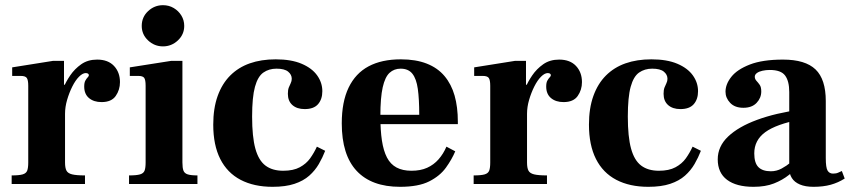

<svg xmlns="http://www.w3.org/2000/svg" viewBox="-20 -710 3280 741"><path d="M25 0V-33Q54 -33 67.5 -37Q81 -41 85 -51.5Q89 -62 89 -83V-379Q89 -401 83.5 -409Q78 -417 60 -417H27V-450L184 -475H227V-383H231V-83Q231 -62 236.5 -51.5Q242 -41 258.5 -37Q275 -33 308 -33V0ZM211 -270V-334Q215 -347 224.5 -370.5Q234 -394 251 -419Q268 -444 293.5 -462Q319 -480 355 -480Q397 -480 420 -455.5Q443 -431 443 -393Q443 -363 426.5 -339.5Q410 -316 372 -316Q342 -316 323.5 -331.5Q305 -347 305 -376Q305 -391 309.5 -399Q314 -407 318.5 -411.5Q323 -416 323 -420Q323 -423 320 -425.5Q317 -428 311 -428Q299 -428 285 -414Q271 -400 259 -376Q247 -352 239 -324.5Q231 -297 231 -271Z M478 0V-33Q507 -33 520.5 -37Q534 -41 538 -51.5Q542 -62 542 -83V-379Q542 -402 536.5 -409.5Q531 -417 514 -417H481V-450L640 -475H684V-83Q684 -62 688 -51.5Q692 -41 704.5 -37Q717 -33 742 -33V0ZM609 -531Q576 -531 551.5 -554Q527 -577 527 -610Q527 -644 551.5 -667Q576 -690 609 -690Q632 -690 650.5 -679Q669 -668 680 -650Q691 -632 691 -610Q691 -577 666.5 -554Q642 -531 609 -531Z M1032 11Q960 11 908.5 -16Q857 -43 830 -96.5Q803 -150 803 -229Q803 -292 820 -339.5Q837 -387 868.5 -418.5Q900 -450 944 -465.5Q988 -481 1044 -481Q1104 -481 1144 -464Q1184 -447 1204 -419Q1224 -391 1224 -358Q1224 -327 1207.5 -308Q1191 -289 1156 -289Q1126 -289 1108.5 -304.5Q1091 -320 1091 -348Q1091 -363 1094.5 -372Q1098 -381 1102 -389Q1106 -397 1106 -406Q1106 -422 1092 -433.5Q1078 -445 1047 -445Q1018 -445 996.5 -430Q975 -415 964 -375Q953 -335 953 -260Q953 -182 965.5 -136.5Q978 -91 1004.5 -71Q1031 -51 1073 -51Q1112 -51 1137 -64.5Q1162 -78 1177 -99Q1192 -120 1203 -144L1235 -128Q1225 -102 1210.5 -77Q1196 -52 1173.5 -32Q1151 -12 1116.5 -0.5Q1082 11 1032 11Z M1524 11Q1414 11 1356.5 -50.5Q1299 -112 1299 -234Q1299 -317 1325.5 -372Q1352 -427 1402.5 -454Q1453 -481 1527 -481Q1585 -481 1627 -464.5Q1669 -448 1695.5 -416.5Q1722 -385 1734.5 -341Q1747 -297 1747 -240V-231H1384V-267H1598Q1598 -328 1592.5 -367Q1587 -406 1571.5 -425.5Q1556 -445 1526 -445Q1501 -445 1483.5 -429Q1466 -413 1457 -373Q1448 -333 1448 -262Q1448 -207 1454 -167.5Q1460 -128 1473.5 -102Q1487 -76 1510.5 -63.5Q1534 -51 1568 -51Q1603 -51 1628.5 -62.5Q1654 -74 1672.5 -95Q1691 -116 1703 -144L1737 -126Q1724 -95 1701 -63Q1678 -31 1636.5 -10Q1595 11 1524 11Z M1808 0V-33Q1837 -33 1850.5 -37Q1864 -41 1868 -51.5Q1872 -62 1872 -83V-379Q1872 -401 1866.5 -409Q1861 -417 1843 -417H1810V-450L1967 -475H2010V-383H2014V-83Q2014 -62 2019.5 -51.5Q2025 -41 2041.5 -37Q2058 -33 2091 -33V0ZM1994 -270V-334Q1998 -347 2007.5 -370.5Q2017 -394 2034 -419Q2051 -444 2076.5 -462Q2102 -480 2138 -480Q2180 -480 2203 -455.5Q2226 -431 2226 -393Q2226 -363 2209.5 -339.5Q2193 -316 2155 -316Q2125 -316 2106.5 -331.5Q2088 -347 2088 -376Q2088 -391 2092.5 -399Q2097 -407 2101.5 -411.5Q2106 -416 2106 -420Q2106 -423 2103 -425.5Q2100 -428 2094 -428Q2082 -428 2068 -414Q2054 -400 2042 -376Q2030 -352 2022 -324.5Q2014 -297 2014 -271Z M2482 11Q2410 11 2358.5 -16Q2307 -43 2280 -96.5Q2253 -150 2253 -229Q2253 -292 2270 -339.5Q2287 -387 2318.5 -418.5Q2350 -450 2394 -465.5Q2438 -481 2494 -481Q2554 -481 2594 -464Q2634 -447 2654 -419Q2674 -391 2674 -358Q2674 -327 2657.5 -308Q2641 -289 2606 -289Q2576 -289 2558.5 -304.5Q2541 -320 2541 -348Q2541 -363 2544.5 -372Q2548 -381 2552 -389Q2556 -397 2556 -406Q2556 -422 2542 -433.5Q2528 -445 2497 -445Q2468 -445 2446.5 -430Q2425 -415 2414 -375Q2403 -335 2403 -260Q2403 -182 2415.5 -136.5Q2428 -91 2454.5 -71Q2481 -51 2523 -51Q2562 -51 2587 -64.5Q2612 -78 2627 -99Q2642 -120 2653 -144L2685 -128Q2675 -102 2660.5 -77Q2646 -52 2623.5 -32Q2601 -12 2566.5 -0.5Q2532 11 2482 11Z M3120 11Q3088 11 3067 2Q3046 -7 3036 -23Q3026 -39 3026 -59V-355Q3026 -397 3010 -418.5Q2994 -440 2951 -440Q2936 -440 2922.5 -437Q2909 -434 2901 -428Q2893 -422 2893 -414Q2893 -405 2899.5 -398Q2906 -391 2912 -382.5Q2918 -374 2918 -357Q2918 -332 2900 -313Q2882 -294 2849 -294Q2816 -294 2798 -313Q2780 -332 2780 -356Q2780 -385 2802.5 -413.5Q2825 -442 2874 -461Q2923 -480 3002 -480Q3088 -480 3127.5 -442Q3167 -404 3167 -320V-100Q3167 -63 3174 -51.5Q3181 -40 3195 -40Q3207 -40 3214.5 -43.5Q3222 -47 3229 -50L3240 -21Q3215 -5 3186 3Q3157 11 3120 11ZM2888 11Q2822 11 2786 -16Q2750 -43 2750 -95Q2750 -145 2790 -183Q2830 -221 2902 -247.5Q2974 -274 3070 -287V-249Q2976 -231 2933.5 -200Q2891 -169 2891 -118Q2891 -81 2907 -65Q2923 -49 2955 -49Q2977 -49 2996.5 -59.5Q3016 -70 3032 -83.5Q3048 -97 3058 -107L3069 -74Q3050 -55 3025 -35Q3000 -15 2967 -2Q2934 11 2888 11Z"/></svg>

Font: Frank Ruhl Libre
Style: Bold
Weight: 700
Designer: Yanek Iontef
Foundry: Fontef
Version: Version 6.004